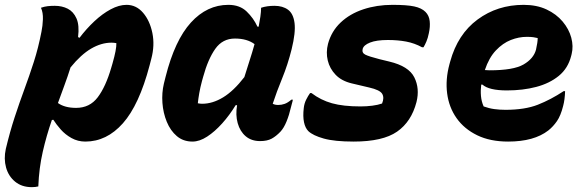

<svg xmlns="http://www.w3.org/2000/svg" viewBox="-55 -572 2415 792"><path d="M114 -540Q128 -545 141.5 -546.5Q155 -548 171 -548Q201 -548 224.5 -536Q248 -524 260.5 -496Q273 -468 267 -419L273 -416Q301 -453 334 -484Q367 -515 401.5 -533.5Q436 -552 467 -552Q507 -552 535 -519.5Q563 -487 573.5 -436Q584 -385 569 -329L562 -302Q519 -139 452 -63.5Q385 12 297 12Q266 12 240 -2.5Q214 -17 195.5 -38Q177 -59 165 -78L159 -77Q137 -14 121.5 53.5Q106 121 103 197Q91 200 76 200Q35 200 7.5 177.5Q-20 155 -30 119Q-40 83 -31 42Q-14 -29 5.5 -88.5Q25 -148 45.5 -203.5Q66 -259 84.5 -316.5Q103 -374 116 -441Q121 -465 122 -492.5Q123 -520 114 -540ZM405 -396Q363 -396 321 -371.5Q279 -347 236 -294Q224 -256 210.5 -219.5Q197 -183 184 -147Q212 -127 259 -127Q315 -127 348 -170.5Q381 -214 404 -293L409 -310Q426 -369 425 -394Q420 -395 415 -395.5Q410 -396 405 -396Z M887 -552Q934 -552 962.5 -524.5Q991 -497 1007 -462H1012Q1016 -482 1019 -503Q1022 -524 1022 -540Q1046 -548 1077 -548Q1111 -548 1133 -532Q1155 -516 1160 -477Q1165 -438 1148 -369Q1132 -305 1109 -249Q1086 -193 1070 -144Q1079 -139 1093 -139Q1106 -139 1119 -143.5Q1132 -148 1147 -161H1153Q1152 -154 1149.5 -146Q1147 -138 1145 -129Q1138 -98 1127 -71Q1116 -44 1102 -29Q1084 -10 1065.5 0Q1047 10 1018 10Q982 10 958.5 -10Q935 -30 925.5 -64Q916 -98 923 -138H917Q892 -97 861.5 -63Q831 -29 799.5 -8.5Q768 12 739 12Q701 12 674.5 -10.5Q648 -33 633 -69.5Q618 -106 615 -147.5Q612 -189 621 -227L628 -255Q666 -406 732.5 -479Q799 -552 887 -552ZM761 -146Q766 -145 770.5 -144.5Q775 -144 779 -144Q822 -144 865.5 -170.5Q909 -197 953 -254Q963 -287 974 -320.5Q985 -354 995 -390Q964 -413 914 -413Q863 -413 833 -370.5Q803 -328 783 -255L778 -237Q771 -211 767 -188Q763 -165 761 -146Z M1432 -133Q1457 -133 1480.5 -136Q1504 -139 1521 -145Q1531 -169 1521.5 -185Q1512 -201 1468 -211L1396 -228Q1354 -238 1329.5 -263.5Q1305 -289 1297 -322.5Q1289 -356 1298 -391Q1312 -443 1350 -479Q1388 -515 1443.5 -533.5Q1499 -552 1564 -552Q1623 -552 1653.5 -545.5Q1684 -539 1700 -523Q1715 -508 1717.5 -485Q1720 -462 1714 -435Q1710 -415 1704 -401Q1698 -387 1692 -377H1686Q1655 -394 1620.5 -400.5Q1586 -407 1545 -407Q1498 -407 1471.5 -396.5Q1445 -386 1441 -370Q1437 -354 1452 -346.5Q1467 -339 1510 -328L1551 -318Q1631 -299 1654 -253Q1677 -207 1663 -151Q1642 -70 1583 -29Q1524 12 1404 12Q1325 12 1280.5 -0.5Q1236 -13 1217 -31Q1204 -44 1199 -68Q1194 -92 1198 -126Q1200 -145 1208 -161Q1216 -177 1224 -188H1230Q1268 -159 1314.5 -146Q1361 -133 1432 -133Z M2105 -552Q2159 -552 2199.5 -533Q2240 -514 2266 -483Q2292 -452 2301.5 -416.5Q2311 -381 2303 -349L2301 -341Q2288 -290 2250 -259Q2212 -228 2157 -213.5Q2102 -199 2036 -199Q1962 -199 1935 -223H1930Q1927 -199 1929 -176Q1931 -153 1940 -133Q1962 -125 1984 -122Q2006 -119 2030 -119Q2110 -119 2163.5 -140Q2217 -161 2270 -196H2276Q2275 -161 2268 -135Q2258 -95 2242.5 -72.5Q2227 -50 2207 -34Q2148 12 2041 12Q1967 12 1913.5 -14Q1860 -40 1828.5 -84.5Q1797 -129 1789.5 -186.5Q1782 -244 1799 -307L1802 -318Q1833 -431 1915 -491.5Q1997 -552 2105 -552ZM2118 -420Q2085 -420 2052 -407Q2019 -394 1990.5 -364Q1962 -334 1945 -283Q1956 -282 1965 -282Q2063 -282 2104.5 -306Q2146 -330 2156 -367Q2163 -398 2163 -415Q2155 -417 2145 -418.5Q2135 -420 2118 -420Z"/></svg>

Font: Recursive Sn Csl St XBd
Style: Italic
Weight: 800
Italic angle: -15°
Version: Version 1.079;hotconv 1.0.112;makeotfexe 2.5.65598; ttfautoh